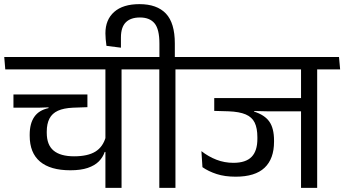

<svg xmlns="http://www.w3.org/2000/svg" viewBox="-40 -908 1664 928"><path d="M547.5 -593.5H469.5V0H547.5ZM418.5 -572.5H659L653.5 -632.5H413ZM-14.5 -572.5H608.5L603 -632.5H-19.5ZM382.5 -451.5H25V-387.5H145L222 -390H382.5ZM300 -85Q350.5 -85 384.2 -96.5Q418 -108 437.8 -128Q457.5 -148 466 -173.5H473.5L471.5 -247Q458 -198 421 -175.2Q384 -152.5 318 -152.5Q252.5 -152.5 219.2 -180Q186 -207.5 186 -266V-272Q186 -309.5 199 -334.8Q212 -360 240 -372.8Q268 -385.5 312.5 -387.5L382.5 -390V-407H194.5V-385.5Q148 -375.5 125.8 -343.2Q103.5 -311 103.5 -257V-252Q103.5 -169 153.5 -127Q203.5 -85 300 -85Z M808 0V-593.5H730V0ZM919.5 -572.5 914 -632.5H618L624.5 -572.5ZM634 -888Q554.5 -888 512 -850.5Q469.5 -813 469.5 -747Q469.5 -733.5 470.8 -718.8Q472 -704 474.5 -686.5L544.5 -677.5V-726.5Q544.5 -776.5 568 -800Q591.5 -823.5 636.5 -823.5Q683.5 -823.5 707 -795.2Q730.5 -767 730.5 -697V-623.5H805V-698Q805 -797 761.8 -842.5Q718.5 -888 634 -888Z M1493 -593.5H1415V0H1493ZM1363.5 -572.5H1604L1598.5 -632.5H1358ZM1554 -572.5 1548.5 -632.5H880L885 -572.5ZM1441.5 -434H995.5V-372L1141.5 -372.5L1250.5 -370H1441.5ZM1188.5 -393.5H995.5V-372L1065 -370Q1117 -368 1147.5 -355Q1178 -342 1191 -315.2Q1204 -288.5 1204 -244.5V-237Q1204 -178.5 1176 -149.8Q1148 -121 1088 -121Q1045 -121 1006.2 -136Q967.5 -151 933.5 -177.5L938.5 -100Q968 -79.5 1007.2 -66.8Q1046.5 -54 1099 -54Q1193 -54 1238.8 -97.2Q1284.5 -140.5 1284.5 -223V-229Q1284.5 -288 1261.8 -320.2Q1239 -352.5 1188.5 -368.5Z"/></svg>

Font: Anek Devanagari
Style: Regular
Weight: 400
Designer: Kailash Malviya (Devanagari) & Yesha Goshar (Latin)
Foundry: Ek Type
Version: Version 1.003